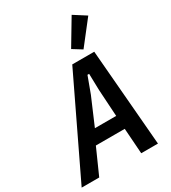

<svg xmlns="http://www.w3.org/2000/svg" viewBox="-265 -1086 1074 1203"><g transform="rotate(-30 272.0 -484.5)"><path d="M394 0 381 -184H172L90 0H-37L298 -698H457L515 0ZM363 -475 360 -594H348L304 -475L221 -281H375ZM406 -744 340 -785 450 -969 538 -913Z"/></g></svg>

Font: IBM Plex Sans Condensed SemiBold
Style: Italic
Weight: 600
Width: 3
Italic angle: -11°
Designer: Mike Abbink, Paul van der Laan, Pieter van Rosmalen
Foundry: Bold Monday
Version: Version 1.3